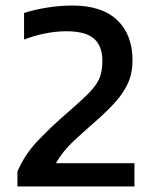

<svg xmlns="http://www.w3.org/2000/svg" viewBox="-20 -674 549 694"><path d="M43 0V-54Q69 -115 115.5 -164Q162 -213 215 -259Q255 -294 281.5 -318.5Q308 -343 323 -363Q338 -383 344 -404.5Q350 -426 350 -455Q350 -507 320 -534Q290 -561 220 -561Q182 -561 142.5 -553Q103 -545 67 -531V-627Q102 -639 150 -646.5Q198 -654 241 -654Q349 -654 404 -601Q459 -548 459 -456Q459 -410 443 -374.5Q427 -339 399 -307.5Q371 -276 334 -243Q288 -203 247.5 -165.5Q207 -128 182 -84H466V0Z"/></svg>

Font: Kanit
Style: Regular
Weight: 400
Designer: Katatrad Team
Foundry: CadsonDemak
Version: Version 2.000; ttfautohint (v1.8.3)